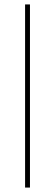

<svg xmlns="http://www.w3.org/2000/svg" viewBox="-20 -710 248 865"><path d="M93 135H115V-690H93Z"/></svg>

Font: Libre Caslon Display
Style: Regular
Weight: 400
Designer: Pablo Impallari, Rodrigo Fuenzalida
Foundry: Pablo Impallari, Rodrigo Fuenzalida
Version: Version 1.100; ttfautohint (v1.6) -l 8 -r 50 -G 200 -x 14 -D